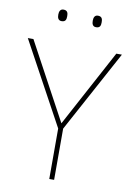

<svg xmlns="http://www.w3.org/2000/svg" viewBox="-97 -955 699 1015"><g transform="rotate(10 252.5 -447.5)"><path d="M137 -864C137 -847 142 -833 160 -833C182 -833 185 -847 185 -864C185 -880 182 -895 160 -895C142 -895 137 -880 137 -864ZM322 -864C322 -847 327 -833 345 -833C367 -833 370 -847 370 -864C370 -880 367 -895 345 -895C327 -895 322 -880 322 -864ZM253 -301 30 -714H0L241 -271V0H267V-275L505 -714H475Z"/></g></svg>

Font: Noto Sans Syriac Eastern Thin
Style: Regular
Weight: 100
Designer: Patrick Giasson and the Monotype Design Team
Foundry: Monotype Imaging Inc.
Version: Version 3.001